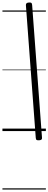

<svg xmlns="http://www.w3.org/2000/svg" viewBox="-20 -1077 397 1578"><path d="M302 76Q288 77 281.5 73.5Q275 70 274 57L193 -1032Q192 -1043 197 -1049Q202 -1055 216 -1056Q229 -1058 236 -1054Q243 -1050 244 -1037L325 52Q327 62 322 68.5Q317 75 302 76ZM0 471H357V481H0ZM0 -20H357V0H0ZM0 -505H357V-500H0ZM0 -991H357V-981H0Z"/></svg>

Font: Playwrite IE Guides
Style: Regular
Weight: 400
Designer: Veronika Burian, José Scaglione
Foundry: TypeTogether
Version: Version 1.003